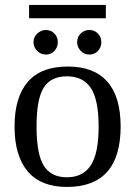

<svg xmlns="http://www.w3.org/2000/svg" viewBox="-20 -737 540 767"><path d="M461.9 -231.9Q461.9 9.8 247.1 9.8Q143.6 9.8 90.8 -52.2Q38.1 -114.3 38.1 -231.9Q38.1 -348.1 90.8 -409.7Q143.6 -471.2 251 -471.2Q355.5 -471.2 408.7 -410.9Q461.9 -350.6 461.9 -231.9ZM374 -231.9Q374 -337.4 343.3 -384.8Q312.5 -432.1 247.1 -432.1Q183.1 -432.1 154.5 -386.7Q126 -341.3 126 -231.9Q126 -121.1 155 -75Q184.1 -28.8 247.1 -28.8Q311.5 -28.8 342.8 -76.7Q374 -124.5 374 -231.9ZM384.8 -568.4Q384.8 -547.9 371.1 -533.4Q357.4 -519 336.9 -519Q316.4 -519 302.2 -534.2Q288.1 -549.3 288.1 -568.4Q288.1 -588.9 302.2 -603Q316.4 -617.2 336.9 -617.2Q357.4 -617.2 371.1 -603Q384.8 -588.9 384.8 -568.4ZM210.9 -568.4Q210.9 -547.9 197.3 -533.4Q183.6 -519 163.1 -519Q143.1 -519 128.4 -533.7Q113.8 -548.3 113.8 -568.4Q113.8 -588.9 128.9 -603Q144 -617.2 163.1 -617.2Q183.6 -617.2 197.3 -603Q210.9 -588.9 210.9 -568.4ZM96.2 -664.1V-717.3H402.8V-664.1Z"/></svg>

Font: Tinos
Style: Regular
Weight: 400
Designer: Steve Matteson
Foundry: Monotype Imaging Inc.
Version: Version 1.23